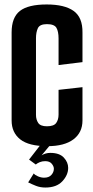

<svg xmlns="http://www.w3.org/2000/svg" viewBox="-20 -647 416 859"><path d="M192 7Q109 7 70.5 -23.5Q32 -54 32 -108V-502Q32 -569 69 -598Q106 -627 189 -627Q269 -627 309.5 -598Q350 -569 349 -501V-369L242 -356V-475Q242 -506 232.5 -522.5Q223 -539 190 -539Q158 -539 149.5 -521Q141 -503 141 -476V-133Q141 -112 151 -97Q161 -82 190 -82Q221 -82 231.5 -97Q242 -112 242 -134V-245L349 -257V-108Q349 -54 308.5 -23.5Q268 7 192 7ZM183 192Q160 192 141 184.5Q122 177 106 169L131 129Q136 136 150 142Q164 148 177 148Q199 148 210 135.5Q221 123 221 108Q221 97 211.5 85.5Q202 74 182 74Q169 74 158 78.5Q147 83 140 89L110 67L162 0H206L166 48Q184 37 205 37Q246 37 265.5 58Q285 79 285 104Q285 136 259 164Q233 192 183 192Z"/></svg>

Font: Smooch Sans Thin
Style: Bold
Weight: 700
Version: Version 1.010